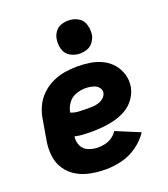

<svg xmlns="http://www.w3.org/2000/svg" viewBox="-142 -876 860 984"><g transform="rotate(-20 288.0 -383.5)"><path d="M267 8Q310 8 354.5 -3Q399 -14 438 -41.5Q477 -69 503 -108L373 -162Q361 -144 343.5 -132Q326 -120 306 -115.5Q286 -111 267 -111Q240 -111 215 -121Q190 -131 179 -155Q168 -179 172 -206Q193 -201 214.5 -199.5Q236 -198 258 -198Q291 -198 323.5 -201Q356 -204 388.5 -212Q421 -220 452 -237.5Q483 -255 503.5 -284Q524 -313 530 -345Q536 -381 526 -414Q516 -447 494.5 -472Q473 -497 442.5 -512Q412 -527 377.5 -532.5Q343 -538 308 -538Q274 -538 239 -532.5Q204 -527 171 -511.5Q138 -496 111 -470Q84 -444 69 -411Q54 -378 49 -344L30 -234Q23 -192 28 -151.5Q33 -111 55 -78.5Q77 -46 111 -26.5Q145 -7 185 0.5Q225 8 267 8ZM280 -317Q257 -317 234.5 -318.5Q212 -320 193 -328Q197 -354 213.5 -377Q230 -400 256 -409.5Q282 -419 308 -419Q322 -419 336 -416.5Q350 -414 362 -408.5Q374 -403 382 -391.5Q390 -380 388 -366Q385 -350 371.5 -338.5Q358 -327 342 -322.5Q326 -318 310.5 -317.5Q295 -317 280 -317ZM345 -595Q365 -595 384.5 -602Q404 -609 417 -626.5Q430 -644 434 -663Q438 -692 430 -719.5Q422 -747 398 -761Q374 -775 345 -775Q325 -775 305.5 -768.5Q286 -762 273 -744.5Q260 -727 257 -707Q252 -678 260 -650.5Q268 -623 292.5 -609Q317 -595 345 -595Z"/></g></svg>

Font: Iosevka Sparkle Heavy
Style: Italic
Weight: 900
Italic angle: -9°
Designer: Belleve Invis
Foundry: Belleve Invis
Version: Version 4.5.0; ttfautohint (v1.8.3)